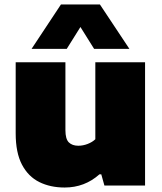

<svg xmlns="http://www.w3.org/2000/svg" viewBox="-20 -828 721 857"><path d="M268.5 9Q204.5 9 155.2 -15.5Q106 -40 78 -93.2Q50 -146.5 50 -233V-550H272V-247Q272 -207.5 287.2 -192.5Q302.5 -177.5 329.5 -177.5Q350.5 -177.5 371.2 -185.5Q392 -193.5 405.5 -206.5V-550H627.5V0H446L432 -50H424Q358 9 268.5 9ZM121 -610 252 -808H426L557.5 -610H400L339 -707.5L278 -610Z"/></svg>

Font: Encode Sans Semi Expanded Black
Style: Regular
Weight: 900
Width: 6
Designer: Multiple Designers
Foundry: Impallari Type
Version: Version 3.000; ttfautohint (v1.8.3) -l 8 -r 50 -G 200 -x 14 